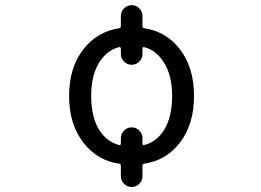

<svg xmlns="http://www.w3.org/2000/svg" viewBox="-20 -666 1040 764"><path d="M454.1 -88.9Q457 -87.9 459 -89.8Q460.9 -91.8 460.9 -93.8V-116.2Q460.9 -133.8 473.6 -146.5Q486.3 -159.2 503.9 -159.2Q521.5 -159.2 534.2 -146.5Q546.9 -133.8 546.9 -116.2V-93.8Q546.9 -91.8 548.8 -89.8Q550.8 -87.9 553.7 -88.9Q601.6 -100.6 632.8 -148.4Q665 -201.2 665 -283.7Q665 -366.2 631.8 -418Q600.6 -466.8 553.7 -478.5Q551.8 -479.5 549.3 -477.5Q546.9 -475.6 546.9 -472.7V-451.2Q546.9 -433.6 534.2 -420.9Q521.5 -408.2 503.9 -408.2Q486.3 -408.2 473.6 -420.9Q460.9 -433.6 460.9 -451.2V-472.7Q460.9 -475.6 459 -477.5Q457 -479.5 454.1 -478.5Q406.2 -466.8 375 -418Q342.8 -366.2 342.8 -283.7Q342.8 -201.2 375 -148.4Q406.2 -100.6 454.1 -88.9ZM546.9 -562.5Q546.9 -554.7 553.7 -553.7Q640.6 -541 695.3 -470.7Q752 -397.5 752 -284.2Q752 -170.9 695.3 -97.7Q640.6 -27.3 553.7 -14.6Q546.9 -13.7 546.9 -5.9V35.2Q546.9 52.7 534.2 65.4Q521.5 78.1 503.9 78.1Q486.3 78.1 473.6 65.4Q460.9 52.7 460.9 35.2V-5.9Q460.9 -13.7 454.1 -14.6Q367.2 -27.3 312.5 -97.7Q254.9 -170.9 254.9 -284.2Q254.9 -397.5 312.5 -470.7Q367.2 -540 454.1 -553.7Q460.9 -554.7 460.9 -562.5V-602.5Q460.9 -620.1 473.6 -632.8Q486.3 -645.5 503.9 -645.5Q521.5 -645.5 534.2 -632.8Q546.9 -620.1 546.9 -602.5Z"/></svg>

Font: Rounded Mgen+ 1m regular
Style: Regular
Weight: 400
Designer: [Source Han Sans]
Ryoko NISHIZUKA  (kana & ideographs); Paul D. Hunt (Latin, Greek & Cyrillic); Wenlong ZHANG  (bopomofo
Version: Version 1.059.20150602